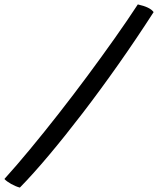

<svg xmlns="http://www.w3.org/2000/svg" viewBox="-105 -769 716 870"><path d="M519.5 -749Q576 -736.5 591 -714Q514 -594.5 432 -478Q350 -361.5 269.5 -256.5Q189 -151.5 116.2 -65Q43.5 21.5 -15 81Q-34 76 -54.5 64.5Q-75 53 -85 42Q-31.5 -17 31.2 -92.8Q94 -168.5 160.5 -253.5Q227 -338.5 291.8 -425.8Q356.5 -513 415 -595.8Q473.5 -678.5 519.5 -749Z"/></svg>

Font: Grandstander
Style: Italic
Weight: 400
Italic angle: -15°
Designer: Tyler Finck
Foundry: Etcetera Type Co
Version: Version 1.200; ttfautohint (v1.8.3)